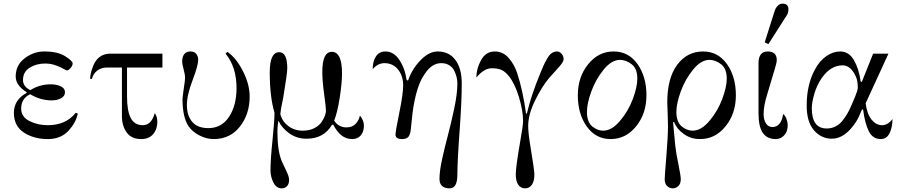

<svg xmlns="http://www.w3.org/2000/svg" viewBox="-20 -750 4940 1052"><path d="M56 -132Q56 -203 126 -241V-245Q66 -282 66 -331Q66 -393 115 -430.5Q164 -468 222 -468Q296 -468 337 -442Q378 -416 378 -403Q378 -390 366.5 -377Q355 -364 346 -364Q344 -364 314 -380Q270 -402 229 -402Q179 -402 142.5 -379Q106 -356 106 -311Q106 -276 146 -256Q197 -288 257 -288Q290 -288 313 -277Q336 -266 336 -245Q336 -223 314.5 -211.5Q293 -200 263 -200Q201 -200 145 -234Q96 -210 96 -155Q96 -110 141 -87Q186 -64 242 -64Q341 -64 395 -132L406 -128Q398 -81 356 -34.5Q314 12 242 12Q165 12 110.5 -24Q56 -60 56 -132Z M870 -456V-380H676V-222Q676 -142 696.5 -103Q717 -64 763 -64Q809 -64 828 -130Q842 -112 842 -82Q842 -42 819 -15Q796 12 754 12Q700 12 674 -24.5Q648 -61 648 -114V-380H566Q534 -380 512 -362.5Q490 -345 484 -318H474Q474 -341 485 -374Q496 -407 512 -425Q540 -456 584 -456Z M1024 -468Q1045 -468 1055.5 -454.5Q1066 -441 1066 -424Q1066 -391 1036 -313Q1004 -229 1004 -174Q1004 -117 1033 -82.5Q1062 -48 1122 -48Q1194 -48 1235 -110Q1276 -172 1276 -268Q1276 -383 1216 -456L1226 -466Q1275 -432 1311.5 -359.5Q1348 -287 1348 -221Q1348 -125 1294.5 -56.5Q1241 12 1151 12Q1112 12 1073.5 -7.5Q1035 -27 1014 -57Q980 -107 980 -207Q980 -218 987 -265Q994 -312 994 -321Q994 -342 987 -366Q978 -402 978 -410Q978 -468 1024 -468Z M1462 183Q1462 126 1473 19Q1484 -88 1484 -132Q1458 -220 1458 -354Q1458 -464 1510 -464Q1554 -464 1554 -376Q1554 -348 1532 -216Q1530 -205 1524 -176Q1518 -147 1516 -125Q1526 -85 1559.5 -59.5Q1593 -34 1639 -34Q1675 -34 1701.5 -47.5Q1728 -61 1741 -80Q1754 -99 1760 -115.5Q1766 -132 1766 -144Q1766 -163 1755 -242Q1746 -309 1746 -356Q1746 -466 1798 -466Q1854 -466 1854 -348Q1854 -296 1841.5 -215.5Q1829 -135 1811 -89Q1835 -52 1879 -52Q1910 -52 1928.5 -71.5Q1947 -91 1952 -117Q1974 -90 1974 -62Q1974 -29 1957 -8.5Q1940 12 1909 12Q1846 12 1806 -67L1799 -66Q1754 10 1660 10Q1606 10 1565.5 -19Q1525 -48 1505 -89Q1500 -57 1500 -30Q1500 79 1525 136Q1531 149 1542.5 173Q1554 197 1559 210.5Q1564 224 1564 236Q1564 258 1552.5 270Q1541 282 1524 282Q1494 282 1478 250Q1462 218 1462 183Z M2147 -12Q2147 -30 2168 -133Q2189 -236 2189 -282Q2189 -334 2161 -369Q2133 -404 2086 -404Q2051 -404 2022 -371Q2022 -414 2040 -441Q2058 -468 2092 -468Q2137 -468 2168 -422Q2199 -376 2208 -311L2216 -309Q2238 -373 2284.5 -420.5Q2331 -468 2378 -468Q2440 -468 2475 -422Q2510 -375 2510 -293Q2510 -201 2500 -58Q2486 131 2486 207Q2486 282 2444 282Q2388 282 2388 230Q2388 186 2403.5 117Q2419 48 2434 -8Q2451 -72 2468.5 -154Q2486 -236 2486 -292Q2486 -309 2482 -326.5Q2478 -344 2469 -362.5Q2460 -381 2441.5 -392.5Q2423 -404 2398 -404Q2354 -404 2320 -362.5Q2286 -321 2267.5 -261Q2249 -201 2240 -128Q2234 -78 2231.5 -47Q2229 -16 2219 -2Q2209 12 2184 12Q2147 12 2147 -12Z M2806 206Q2806 166 2830 27Q2846 -61 2846 -87Q2846 -143 2823.5 -217.5Q2801 -292 2768 -333Q2747 -359 2726.5 -367.5Q2706 -376 2674 -376Q2632 -376 2590 -325Q2590 -374 2616 -421Q2642 -468 2691 -468Q2736 -468 2767 -432.5Q2798 -397 2814 -349Q2846 -249 2862 -128H2867Q2889 -224 2940 -348Q2953 -379 2958.5 -391.5Q2964 -404 2976.5 -426.5Q2989 -449 3002.5 -458.5Q3016 -468 3032 -468Q3046 -468 3057 -455.5Q3068 -443 3068 -427Q3068 -416 3059 -403Q3050 -390 3025.5 -363.5Q3001 -337 2989 -323Q2948 -274 2911 -198Q2874 -122 2874 -60Q2874 -22 2886 50Q2908 184 2908 206Q2908 242 2894.5 262Q2881 282 2857 282Q2833 282 2819.5 262Q2806 242 2806 206Z M3285 -34Q3332 -34 3377.5 -88Q3423 -142 3447.5 -208Q3472 -274 3472 -319Q3472 -374 3441 -398Q3410 -422 3377 -422Q3331 -422 3287.5 -368.5Q3244 -315 3220 -249Q3196 -183 3196 -137Q3196 -82 3224.5 -58Q3253 -34 3285 -34ZM3326 12Q3244 12 3195 -57Q3146 -126 3146 -228Q3146 -328 3202.5 -398Q3259 -468 3342 -468Q3424 -468 3473 -399Q3522 -330 3522 -228Q3522 -128 3465.5 -58Q3409 12 3326 12Z M3775 -34Q3822 -34 3867.5 -88Q3913 -142 3937.5 -208Q3962 -274 3962 -319Q3962 -374 3931 -398Q3900 -422 3867 -422Q3821 -422 3777.5 -368.5Q3734 -315 3710 -249Q3686 -183 3686 -137Q3686 -82 3714.5 -58Q3743 -34 3775 -34ZM3816 12Q3766 12 3727 -15.5Q3688 -43 3673 -82L3668 -80L3674 -15Q3679 50 3686 92Q3688 106 3699 160Q3710 214 3710 232Q3710 257 3696.5 269.5Q3683 282 3666 282Q3649 282 3635.5 269.5Q3622 257 3622 232Q3622 215 3631 106.5Q3640 -2 3640 -62Q3640 -82 3638 -134.5Q3636 -187 3636 -188Q3636 -322 3690.5 -395Q3745 -468 3832 -468Q3914 -468 3963 -399Q4012 -330 4012 -228Q4012 -128 3955.5 -58Q3899 12 3816 12Z M4268 -730Q4300 -730 4300 -699Q4300 -688 4297 -679Q4294 -670 4289 -663Q4284 -656 4278 -646L4190 -508L4170 -518L4220 -676Q4225 -693 4229.5 -702.5Q4234 -712 4244 -721Q4254 -730 4268 -730ZM4186 -468Q4236 -468 4236 -421Q4236 -406 4224 -368L4183 -231Q4164 -170 4164 -126Q4164 -93 4177 -73.5Q4190 -54 4212 -54Q4260 -54 4271 -125Q4282 -118 4289 -99Q4296 -80 4296 -66Q4296 -29 4278 -10Q4259 12 4230 12Q4183 12 4159.5 -22Q4136 -56 4136 -130V-403Q4136 -468 4186 -468Z M4538 10Q4480 10 4440 -36Q4400 -82 4400 -172Q4400 -286 4445 -369Q4470 -416 4507 -442Q4544 -468 4584 -468Q4631 -468 4658.5 -421Q4686 -374 4696 -303L4702 -301L4764 -456H4848L4723 -184Q4731 -124 4756 -94Q4781 -64 4813 -64Q4845 -64 4870 -98Q4870 -52 4854 -20Q4838 12 4806 12Q4762 12 4740.5 -30.5Q4719 -73 4709 -150H4703Q4685 -105 4670 -82Q4610 10 4538 10ZM4510 -46Q4535 -46 4556.5 -56.5Q4578 -67 4593 -85Q4608 -103 4621.5 -125.5Q4635 -148 4645 -173Q4655 -198 4666 -222Q4680 -256 4680 -270Q4680 -306 4670 -329Q4642 -392 4597 -392Q4533 -392 4485 -326Q4456 -285 4442 -236.5Q4428 -188 4428 -157Q4428 -46 4510 -46Z"/></svg>

Font: Old Standard TT
Style: Regular
Weight: 400
Designer: Alexey Kryukov <alexios@thessalonica.org.ru>
Version: Version 1.0